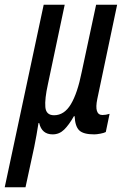

<svg xmlns="http://www.w3.org/2000/svg" viewBox="-71 -559 540 813"><path d="M-51 234 114 -539H203L132 -203Q118 -140 121 -105.5Q124 -71 158 -71Q201 -71 229 -117.5Q257 -164 275 -254L336 -539H425L341 -140Q327 -72 363 -72Q377 -72 393 -77L377 0Q370 4 354 7Q338 10 328 10Q282 10 264.5 -7Q247 -24 245 -67H242Q221 -30 200.5 -10Q180 10 152 10Q106 10 95 -38H92Q84 14 74 63L37 234Z"/></svg>

Font: Noto Sans ExtraCondensed Medium
Style: Italic
Weight: 500
Width: 2
Italic angle: -12°
Designer: Monotype Design Team
Foundry: Monotype Imaging Inc.
Version: Version 2.013; ttfautohint (v1.8.4.7-5d5b)